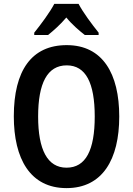

<svg xmlns="http://www.w3.org/2000/svg" viewBox="-20 -957 683 987"><path d="M384 -937H259C238 -896 190 -831 156 -789V-777H227C253 -798 290 -830 321 -867C351 -830 388 -799 416 -777H487V-789C451 -834 407 -893 384 -937ZM593 -358C593 -578 508 -725 323 -725C142 -725 51 -594 51 -359C51 -141 135 10 322 10C507 10 593 -138 593 -358ZM176 -358C176 -529 223 -621 323 -621C421 -621 467 -531 467 -358C467 -185 421 -95 322 -95C224 -95 176 -187 176 -358Z"/></svg>

Font: Noto Sans Sinhala UI Condensed SemiBold
Style: Regular
Weight: 600
Width: 3
Designer: Jelle Bosma - Monotype Design Team
Foundry: Monotype Imaging Inc.
Version: Version 2.006